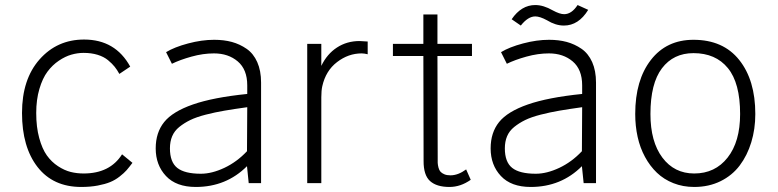

<svg xmlns="http://www.w3.org/2000/svg" viewBox="-20 -723 3070 758"><path d="M312 -566.9Q435.5 -566.9 494.1 -460L451.2 -431.2Q442.4 -447.3 432.6 -459.5Q422.9 -471.7 406.5 -485.4Q390.1 -499 365.5 -506.6Q340.8 -514.2 310.1 -514.2Q286.1 -514.2 262 -507.3Q237.8 -500.5 212.4 -483.4Q187 -466.3 167.5 -440.2Q147.9 -414.1 135.5 -371.8Q123 -329.6 123 -276.9Q123 -221.2 134.8 -178.2Q146.5 -135.3 165 -109.4Q183.6 -83.5 209 -66.9Q234.4 -50.3 258.8 -44.2Q283.2 -38.1 310.1 -38.1Q414.1 -38.1 461.9 -113.8L502.9 -80.1Q489.7 -62.5 479.7 -51Q469.7 -39.6 452.1 -25.9Q434.6 -12.2 415 -4.2Q395.5 3.9 366.2 9.5Q336.9 15.1 300.8 15.1Q189.5 15.1 128.2 -63.7Q66.9 -142.6 66.9 -276.9Q66.9 -410.2 136.2 -488.5Q205.6 -566.9 312 -566.9Z M825.7 -565.9Q863.8 -565.9 895.3 -557.4Q926.8 -548.8 953.6 -530.3Q980.5 -511.7 995.6 -477.8Q1010.7 -443.8 1010.7 -397V0H961.9L955.1 -66.9Q873 15.1 752.9 15.1Q675.8 15.1 635.3 -28.1Q594.7 -71.3 594.7 -137.2Q594.7 -199.7 628.2 -241.2Q661.6 -282.7 741.5 -310.5Q821.3 -338.4 956.1 -352.1V-386.2Q956.1 -448.7 918.7 -480.5Q881.3 -512.2 824.7 -512.2Q781.7 -512.2 736.1 -499.5Q690.4 -486.8 658.7 -471.2L635.7 -517.1Q668.5 -537.1 722.7 -551.5Q776.9 -565.9 825.7 -565.9ZM772.9 -37.1Q816.4 -37.1 865.7 -60.3Q915 -83.5 955.1 -126L956.1 -299.8Q903.3 -292.5 866.2 -286.1Q829.1 -279.8 792 -270.3Q754.9 -260.7 731 -249Q707 -237.3 687.7 -221.7Q668.5 -206.1 659.7 -185.1Q650.9 -164.1 650.9 -137.2Q650.9 -83 679.9 -60.1Q709 -37.1 772.9 -37.1Z M1399.4 -561Q1409.2 -561 1431.6 -559.1V-508.8Q1418 -512.2 1407.7 -512.2Q1355.5 -512.2 1310.8 -478Q1266.1 -443.8 1252.4 -382.8Q1248.5 -365.7 1248.5 -338.9V0H1192.9V-549.8H1248.5V-462.9Q1271 -509.8 1310.3 -535.4Q1349.6 -561 1399.4 -561Z M1843.3 -549.8V-502H1707L1708 -102.1Q1707.5 -88.9 1708 -80.1Q1708.5 -71.3 1711.2 -61Q1713.9 -50.8 1719.2 -44.9Q1724.6 -39.1 1734.4 -34.9Q1744.1 -30.8 1758.3 -30.8Q1788.6 -30.8 1820.3 -54.2L1838.4 -13.2Q1798.3 15.1 1754.4 15.1Q1703.6 15.1 1677.7 -8.3Q1651.9 -31.7 1652.3 -87.9L1651.4 -502H1531.2V-549.8H1651.4V-666H1707V-549.8Z M2093.3 -658.2Q2064.5 -658.2 2036.1 -622.1L2000 -647Q2038.1 -703.1 2093.3 -703.1Q2125.5 -703.1 2162.1 -682.1Q2189.9 -667 2207 -667Q2236.8 -667 2260.3 -703.1L2302.2 -684.1Q2264.2 -622.1 2206.1 -622.1Q2173.3 -622.1 2139.2 -643.1Q2111.3 -658.2 2093.3 -658.2ZM2147.9 -565.9Q2186 -565.9 2217.5 -557.4Q2249 -548.8 2275.9 -530.3Q2302.7 -511.7 2317.9 -477.8Q2333 -443.8 2333 -397V0H2284.2L2277.3 -66.9Q2195.3 15.1 2075.2 15.1Q1998 15.1 1957.5 -28.1Q1917 -71.3 1917 -137.2Q1917 -199.7 1950.4 -241.2Q1983.9 -282.7 2063.7 -310.5Q2143.6 -338.4 2278.3 -352.1V-386.2Q2278.3 -448.7 2241 -480.5Q2203.6 -512.2 2147 -512.2Q2104 -512.2 2058.3 -499.5Q2012.7 -486.8 1981 -471.2L1958 -517.1Q1990.7 -537.1 2044.9 -551.5Q2099.1 -565.9 2147.9 -565.9ZM2095.2 -37.1Q2138.7 -37.1 2188 -60.3Q2237.3 -83.5 2277.3 -126L2278.3 -299.8Q2225.6 -292.5 2188.5 -286.1Q2151.4 -279.8 2114.3 -270.3Q2077.1 -260.7 2053.2 -249Q2029.3 -237.3 2010 -221.7Q1990.7 -206.1 1981.9 -185.1Q1973.1 -164.1 1973.1 -137.2Q1973.1 -83 2002.2 -60.1Q2031.2 -37.1 2095.2 -37.1Z M2717.8 -565.9Q2835 -565.9 2898.4 -486.3Q2961.9 -406.7 2961.9 -272.9Q2961.9 -213.4 2946 -161.4Q2930.2 -109.4 2900.4 -69.8Q2870.6 -30.3 2824.5 -7.6Q2778.3 15.1 2720.7 15.1Q2676.3 15.1 2638.7 0.2Q2601.1 -14.6 2573.5 -41Q2545.9 -67.4 2526.4 -103.5Q2506.8 -139.6 2497.3 -182.6Q2487.8 -225.6 2487.8 -272.9Q2487.8 -406.7 2549.6 -486.3Q2611.3 -565.9 2717.8 -565.9ZM2717.8 -513.2Q2638.7 -513.2 2593.3 -453.4Q2547.9 -393.6 2547.9 -272.9Q2547.9 -163.6 2595 -100.8Q2642.1 -38.1 2720.7 -38.1Q2803.2 -38.1 2852.5 -100.8Q2901.9 -163.6 2901.9 -272.9Q2901.9 -395.5 2853.5 -454.3Q2805.2 -513.2 2717.8 -513.2Z"/></svg>

Font: Stilu Light
Style: Regular
Weight: 300
Designer: Genilson Lima Santos
Foundry: Genilson Lima Santos
Version: Version 1.200;PS 001.200;hotconv 1.0.88;makeotf.lib2.5.64775